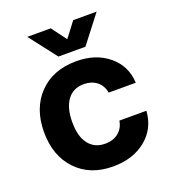

<svg xmlns="http://www.w3.org/2000/svg" viewBox="-137 -845 851 955"><g transform="rotate(-20 288.5 -367.0)"><path d="M299 9Q178 9 105.5 -67Q33 -143 33 -268Q33 -394 106.5 -470Q180 -546 304 -546Q407 -546 474.5 -490Q542 -434 546 -344H403Q395 -384 367.5 -405Q340 -426 300 -426Q243 -426 212.5 -384Q182 -342 182 -268Q182 -191 213.5 -151Q245 -111 299 -111Q344 -111 371.5 -134Q399 -157 405 -195H548Q542 -103 473.5 -47Q405 9 299 9ZM229 -598 117 -743H241L300 -664L360 -743H484L372 -598Z"/></g></svg>

Font: Mona Sans
Style: Bold
Weight: 700
Designer: Deni Anggara
Foundry: GitHub
Version: Version 2.000;Glyphs 3.2.3 (3260)